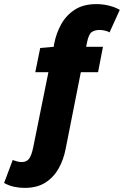

<svg xmlns="http://www.w3.org/2000/svg" viewBox="-126 -728 604 936"><path d="M-6 188Q-32 188 -57.5 182.5Q-83 177 -106 164L-64 52Q-53 56 -42.5 59Q-32 62 -20 62Q4 62 16 45.5Q28 29 36 -10L110 -376H46L70 -494L136 -500L138 -514Q148 -566 172.5 -610Q197 -654 239 -681Q281 -708 344 -708Q374 -708 403.5 -701Q433 -694 458 -680L408 -570Q401 -575 386.5 -578.5Q372 -582 360 -582Q336 -582 321 -571.5Q306 -561 298 -520L294 -500H376L352 -376H268L194 -2Q184 50 160 93Q136 136 95.5 162Q55 188 -6 188Z"/></svg>

Font: Source Sans 3 ExtraLight Black
Style: Italic
Weight: 900
Italic angle: -11°
Version: Version 3.052;hotconv 1.1.0;makeotfexe 2.6.0